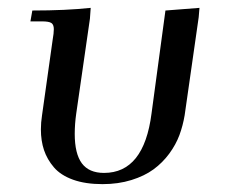

<svg xmlns="http://www.w3.org/2000/svg" viewBox="-20 -466 582 493"><path d="M58.1 -411.1 63 -439Q149.4 -439 212.9 -445.8L210.9 -418L175.8 -174.8Q171.9 -147.9 171.9 -122.1Q171.9 -71.3 190.2 -46.6Q208.5 -22 247.1 -22Q349.6 -22 369.1 -174.8L404.8 -439L492.2 -445.8L490.2 -421.9L454.1 -169.9Q449.7 -143.6 440.7 -119.1Q431.6 -94.7 414.6 -71.5Q397.5 -48.3 374.3 -31.2Q351.1 -14.2 317.4 -3.7Q283.7 6.8 243.2 6.8Q199.2 6.8 167.5 -4.6Q135.7 -16.1 118.4 -36.4Q101.1 -56.6 93 -80.6Q85 -104.5 85 -133.8Q85 -151.4 87.9 -169.9L115.2 -363.8Q118.2 -380.9 118.2 -391.1Q118.2 -402.8 111.8 -407Q105.5 -411.1 87.9 -411.1Z"/></svg>

Font: Dihjauti
Style: Bold Italic
Weight: 700
Italic angle: -9°
Designer: T. Christopher White
Version: Version 3.0.0